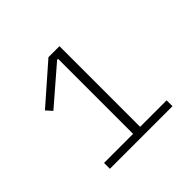

<svg xmlns="http://www.w3.org/2000/svg" viewBox="-105 -803 579 579"><g transform="rotate(-45 185.0 -513.5)"><path d="M59 -329V-354H183V-674H179L62 -573L45 -592L166 -698H213V-354H326V-329Z"/></g></svg>

Font: IBM Plex Sans Arabic ExtraLight
Style: Regular
Weight: 200
Designer: Mike Abbink, Paul van der Laan, Pieter van Rosmalen, Wael Morcos, Khajak Apelian
Foundry: Bold Monday
Version: Version 1.1